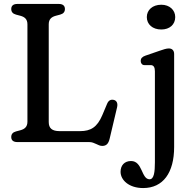

<svg xmlns="http://www.w3.org/2000/svg" viewBox="-20 -720 969 973"><path d="M285 -646C301.5 -650.5 309 -660 309 -674.5C309 -690.5 299 -700 278 -700H68C47 -700 37 -690.5 37 -674.5C37 -660 44.5 -650.5 61 -646L83.5 -640C105.5 -634 119 -622.5 119 -596.5V-103.5C119 -77.5 105.5 -66 83.5 -60L61 -54C44.5 -49.5 37 -40 37 -25.5C37 -9.5 47 0 68 0H432.5C460 0 476.5 19.5 498 19.5C519 19.5 529.5 8 535.5 -16.5L573.5 -177C578 -197 571 -211 555.5 -214C541 -216.5 530 -211.5 522.5 -193.5L498.5 -136.5C472.5 -75 439.5 -55.5 386 -55.5H282C244 -55.5 227 -70 227 -101.5V-596.5C227 -622.5 240.5 -634 262.5 -640ZM797.5 -570.5C839.5 -570.5 868 -595.5 868 -633.5C868 -669 839.5 -696 797.5 -696C752.5 -696 724 -669 724 -633.5C724 -597 752.5 -570.5 797.5 -570.5ZM705.5 233C806.5 233 862.5 155.5 862.5 25V-446.5C862.5 -464.5 852 -474.5 835.5 -474.5C823.5 -474.5 808 -469.5 789.5 -463L717 -438C700.5 -432.5 693 -423.5 693 -411.5C693 -399.5 700 -390 712 -390H744C758.5 -390 765 -379 765 -358.5V102.5C765 151.5 760.5 188.5 738 188.5C695.5 188.5 703.5 96 644 96C611 96 591 118 591 150.5C591 193 634 233 705.5 233Z"/></svg>

Font: dr Title
Style: Regular
Weight: 400
Version: Version 1.000;hotconv 1.0.109;makeotfexe 2.5.65596